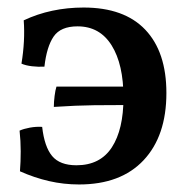

<svg xmlns="http://www.w3.org/2000/svg" viewBox="-20 -484 501 510"><path d="M190 6Q149 6 110 -3Q71 -12 33 -29Q35 -54 35 -82Q35 -110 32 -137Q43 -142 59.5 -145Q76 -148 92 -147Q98 -94 118.5 -69.5Q139 -45 183 -45Q246 -45 277 -92.5Q308 -140 308 -225Q308 -313 276.5 -363.5Q245 -414 186 -414Q141 -414 122.5 -387Q104 -360 98 -307Q82 -306 65 -308Q48 -310 37 -315Q42 -345 43.5 -374Q45 -403 43 -430Q79 -447 119 -455.5Q159 -464 202 -464Q310 -464 366 -405Q422 -346 422 -237Q422 -123 361.5 -58.5Q301 6 190 6ZM123 -200Q123 -213 125 -229Q127 -245 130 -254H318V-205Q277 -205 230 -204.5Q183 -204 123 -200Z"/></svg>

Font: Vollkorn Medium
Style: Regular
Weight: 500
Designer: Friedrich Althausen
Foundry: Friedrich Althausen
Version: Version 5.000